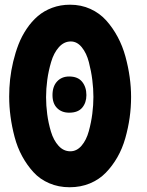

<svg xmlns="http://www.w3.org/2000/svg" viewBox="-20 -789 624 816"><path d="M277.8 -769Q324.7 -769 364.3 -751Q403.8 -732.9 431.4 -702.1Q459 -671.4 480 -632.3Q501 -593.3 513.2 -548.3Q525.4 -503.4 531.2 -460.7Q537.1 -418 537.1 -377Q537.1 -332.5 531 -289.1Q524.9 -245.6 512.5 -201.7Q500 -157.7 478.8 -120.6Q457.5 -83.5 429.4 -54.7Q401.4 -25.9 362.1 -9.5Q322.8 6.8 275.9 6.8Q228.5 6.8 189 -10.3Q149.4 -27.3 122.1 -57.4Q94.7 -87.4 74.2 -125Q53.7 -162.6 42 -207Q30.3 -251.5 24.7 -293.9Q19 -336.4 19 -378.9Q19 -415 22.9 -451.7Q26.9 -488.3 36.1 -527.1Q45.4 -565.9 58.8 -600.6Q72.3 -635.3 93.3 -666.5Q114.3 -697.8 140.4 -720.2Q166.5 -742.7 201.7 -755.9Q236.8 -769 277.8 -769ZM273.9 -310.1Q242.2 -310.1 222.7 -329.6Q203.1 -349.1 203.1 -384.8Q203.1 -421.9 222.7 -442.9Q242.2 -463.9 273.9 -463.9Q311 -463.9 329.1 -441.4Q347.2 -418.9 347.2 -384.8Q347.2 -352.5 329.3 -331.3Q311.5 -310.1 273.9 -310.1ZM280.8 -612.8Q252 -612.8 230.2 -588.4Q208.5 -564 197.3 -525.6Q186 -487.3 180.9 -449.5Q175.8 -411.6 175.8 -376Q175.8 -340.3 180.7 -303.5Q185.5 -266.6 196.5 -229.7Q207.5 -192.9 228.8 -169.4Q250 -146 278.8 -146Q306.2 -146 326.7 -169.9Q347.2 -193.8 357.4 -231.4Q367.7 -269 372.3 -305.7Q377 -342.3 377 -377Q377 -412.1 372.3 -449.2Q367.7 -486.3 357.7 -524.9Q347.7 -563.5 327.6 -588.1Q307.6 -612.8 280.8 -612.8Z"/></svg>

Font: BPreplay
Style: Bold
Weight: 700
Designer: Magenta/George Triantafyllakos
Foundry: Magenta/George Triantafyllakos
Version: Version 1.00